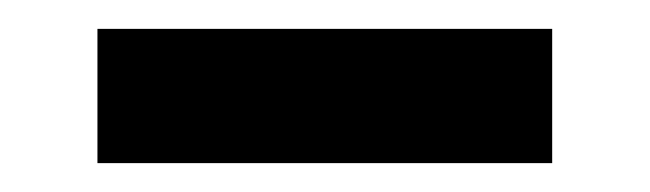

<svg xmlns="http://www.w3.org/2000/svg" viewBox="-20 -668 450 133"><path d="M47.5 -555V-648H362.5V-555Z"/></svg>

Font: Anek Telugu Medium
Style: Bold
Weight: 700
Version: Version 1.003